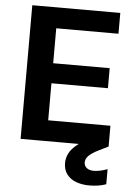

<svg xmlns="http://www.w3.org/2000/svg" viewBox="-60 -745 703 1002"><g transform="rotate(5 291.0 -244.5)"><path d="M68 0V-700H529V-591H203V-408H499V-303H203V-109H529V0ZM446 211Q409 211 378 200Q347 189 328.5 165Q310 141 310 105Q310 78 323 53Q336 28 367.5 4Q399 -20 454 -43L499 -63L529 0L478 25Q442 43 427 59Q412 75 412 93Q412 111 425.5 122Q439 133 463 133Q478 133 496.5 129Q515 125 534 118V197Q515 204 492.5 207.5Q470 211 446 211Z"/></g></svg>

Font: DM Sans 17pt
Style: Bold
Weight: 700
Version: Version 4.004;gftools[0.9.30]